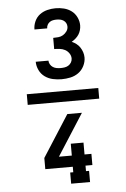

<svg xmlns="http://www.w3.org/2000/svg" viewBox="-65 -899 730 1113"><g transform="rotate(-5 300.0 -342.5)"><path d="M92 -309V-371H508V-309ZM301 -440Q276 -440 250.5 -445.5Q225 -451 204 -466Q183 -481 171.5 -505Q160 -529 160 -554H234Q234 -543 240 -532.5Q246 -522 256 -515.5Q266 -509 278 -507Q290 -505 301 -505Q313 -505 325 -507Q337 -509 347 -515.5Q357 -522 363 -532.5Q369 -543 369 -555Q369 -571 359.5 -585Q350 -599 336 -606.5Q322 -614 305.5 -616Q289 -618 273 -618V-683Q288 -683 303 -684.5Q318 -686 330.5 -693.5Q343 -701 352 -713.5Q361 -726 361 -741Q361 -752 356 -761.5Q351 -771 342 -777Q333 -783 322.5 -785Q312 -787 301 -787Q291 -787 280.5 -785Q270 -783 261.5 -777Q253 -771 248 -761.5Q243 -752 243 -741H169V-742Q169 -766 179.5 -789Q190 -812 209.5 -826.5Q229 -841 253 -847Q277 -853 301 -853Q326 -853 350 -847Q374 -841 393.5 -826.5Q413 -812 424 -789Q435 -766 435 -742Q435 -728 431 -714Q427 -700 419.5 -688.5Q412 -677 401 -667.5Q390 -658 378 -651Q392 -645 404.5 -635.5Q417 -626 425.5 -613Q434 -600 439 -585Q444 -570 444 -554Q444 -529 432 -505Q420 -481 399 -466Q378 -451 352.5 -445.5Q327 -440 301 -440ZM303 168V103H321V71H161V6L316 -236H401L246 6H321V-63H395V6H435V71H395V103H413V168Z"/></g></svg>

Font: Iosevka Etoile Medium
Style: Regular
Weight: 500
Designer: Belleve Invis
Foundry: Belleve Invis
Version: Version 22.1.2; ttfautohint (v1.8.4)